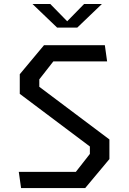

<svg xmlns="http://www.w3.org/2000/svg" viewBox="-20 -961 660 981"><path d="M76 -82.8H367.5L439.2 -174.5V-212.5L81 -481.5V-581.8L204.8 -730H515.7L527.3 -647.2H252.5L180.8 -555.5V-517.5L539 -248.5V-148.2L415.2 0H87.7ZM271.8 -820H374.8L500.8 -940.7H409.8L323.3 -852.3L236.8 -940.7H145.8Z"/></svg>

Font: Monaspace Krypton Var ExLight
Style: Regular
Weight: 200
Designer: Riley Cran and the Lettermatic Team
Version: Version 1.200 (Monaspace Krypton Var)